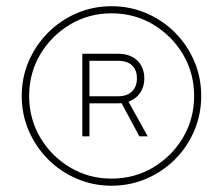

<svg xmlns="http://www.w3.org/2000/svg" viewBox="-20 -757 706 608"><path d="M333 -168.9Q274.4 -168.9 222.9 -191.2Q171.4 -213.4 132.3 -252.4Q93.3 -291.5 71 -343Q48.8 -394.5 48.8 -453.1Q48.8 -511.7 71 -563.2Q93.3 -614.7 132.3 -653.8Q171.4 -692.9 222.9 -715.1Q274.4 -737.3 333 -737.3Q392.1 -737.3 443.6 -715.1Q495.1 -692.9 534.2 -653.8Q573.2 -614.7 595.2 -563.2Q617.2 -511.7 617.2 -453.1Q617.2 -394.5 595.2 -343Q573.2 -291.5 534.2 -252.4Q495.1 -213.4 443.6 -191.2Q392.1 -168.9 333 -168.9ZM333 -191.4Q405.8 -191.4 465.1 -226.8Q524.4 -262.2 559.6 -321.5Q594.7 -380.9 594.7 -453.1Q594.7 -525.4 559.6 -584.7Q524.4 -644 465.1 -679.4Q405.8 -714.8 333 -714.8Q261.2 -714.8 201.9 -679.4Q142.6 -644 107.4 -584.7Q72.3 -525.4 72.3 -453.1Q72.3 -380.9 107.4 -321.5Q142.6 -262.2 201.9 -226.8Q261.2 -191.4 333 -191.4ZM421.4 -325.2 357.9 -443.4H382.3L447.8 -325.2ZM240.7 -325.2V-586.9H353Q379.9 -586.9 398.7 -576.9Q417.5 -566.9 427.2 -549.3Q437 -531.7 437 -508.8Q437 -486.3 427.2 -468.5Q417.5 -450.7 398.7 -440.2Q379.9 -429.7 353 -429.7H252.4V-452.1H352.1Q383.3 -452.1 398.4 -467.8Q413.6 -483.4 413.6 -508.8Q413.6 -535.2 398.4 -549.8Q383.3 -564.5 352.1 -564.5H263.2V-325.2Z"/></svg>

Font: Inter Thin
Style: Regular
Weight: 250
Designer: Rasmus Andersson
Foundry: rsms
Version: Version 4.001;git-66647c0bb